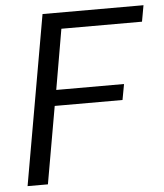

<svg xmlns="http://www.w3.org/2000/svg" viewBox="-51 -745 673 790"><g transform="rotate(-5 285.5 -350.0)"><path d="M31 0 154 -700H571L559 -633H226L183 -384H463L451 -319H171L115 0Z"/></g></svg>

Font: DM Sans 20pt
Style: Italic
Weight: 400
Italic angle: -10°
Version: Version 4.004;gftools[0.9.30]